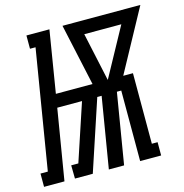

<svg xmlns="http://www.w3.org/2000/svg" viewBox="-153 -835 899 936"><g transform="rotate(-15 296.5 -367.5)"><path d="M-45 0V-67H-8L91 -668H63V-735H179L128 -423H313L245 -735H638L468 -423H517V-67H546V0H440V-356H418L359 0H282L341 -356H319L201 0H111L110 -67H146L242 -356H117L58 0ZM390 -423 524 -668H337Z"/></g></svg>

Font: Iosevka HT Medium Extended
Style: Italic
Weight: 500
Width: 7
Italic angle: -9°
Monospace: yes
Designer: Belleve Invis
Foundry: Belleve Invis
Version: Version 32.3.0; ttfautohint (v1.8.4)